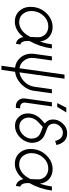

<svg xmlns="http://www.w3.org/2000/svg" viewBox="836 -1588 952 2664"><g transform="rotate(90 1312.0 -256.0)"><path d="M355 -510Q254 -510 173 -434Q93 -358 78 -250Q71 -195 81 -148Q91 -101 120 -63Q179 14 281 14Q343 14 396 -17Q424 -32 448 -54Q472 -76 494 -104Q496 -91 500 -79.5Q504 -68 509 -58Q521 -35 540.5 -20.5Q560 -6 588 0L597 -62Q585 -66 576 -73.5Q567 -81 561 -92Q555 -104 551.5 -121.5Q548 -139 548 -162Q548 -167 548 -174Q548 -181 549 -189Q589 -260 615 -338Q641 -416 652 -500H595Q589 -454 579 -412Q569 -370 555 -332Q554 -341 553 -349Q552 -357 550 -364Q534 -431 480 -471Q428 -510 355 -510ZM346 -450Q400 -450 440 -422Q478 -396 493 -344Q497 -330 496.5 -294Q496 -258 492 -200Q479 -178 469.5 -162.5Q460 -147 454 -139Q423 -96 379 -71Q358 -59 336 -52.5Q314 -46 290 -46Q211 -46 167 -106Q123 -166 135 -250Q147 -333 207 -392Q266 -450 346 -450Z M762 -500 728 -258Q713 -145 776 -67Q833 2 919 11L892 200H949L976 11Q1021 6 1061.5 -13.5Q1102 -33 1139 -67Q1182 -107 1208 -154.5Q1234 -202 1241 -258L1275 -500H1218L1184 -258Q1172 -171 1105 -110Q1077 -85 1047 -70Q1017 -55 984 -50L1072 -675H1015L927 -50Q863 -59 823 -110Q773 -172 785 -258L819 -500Z M1399 -500 1347 -132Q1339 -76 1370 -38Q1401 0 1454 0H1476L1484 -60H1462Q1434 -60 1417 -81Q1400 -103 1404 -132L1456 -500ZM1410 -574H1463L1540 -700H1474Z M1829 -712Q1750 -712 1696 -653Q1642 -595 1638 -528Q1635 -493 1647 -463Q1654 -445 1665.5 -430Q1677 -415 1693 -402L1636 -350Q1568 -288 1556 -200Q1544 -110 1594 -50Q1645 12 1727 12Q1810 12 1878 -50Q1919 -88 1941 -136Q1952 -161 1957.5 -185.5Q1963 -210 1961 -235Q1958 -308 1914 -355Q1900 -371 1879 -384.5Q1858 -398 1830 -408Q1790 -423 1767 -432Q1744 -441 1738 -445Q1725 -453 1715.5 -465Q1706 -477 1701 -493Q1682 -550 1723 -601Q1764 -652 1821 -652Q1869 -652 1897 -622Q1926 -591 1935 -545L1992 -563Q1980 -621 1945 -664Q1905 -712 1829 -712ZM1742 -374Q1748 -372 1756.5 -368.5Q1765 -365 1776 -361Q1787 -357 1794 -354.5Q1801 -352 1803 -351Q1849 -333 1870 -311Q1902 -277 1903 -221Q1905 -187 1888 -152Q1880 -135 1869 -120.5Q1858 -106 1844 -93Q1796 -48 1736 -48Q1676 -48 1640 -93Q1604 -138 1613 -200Q1622 -262 1670 -307Z M2327 -510Q2226 -510 2145 -434Q2065 -358 2050 -250Q2043 -195 2053 -148Q2063 -101 2092 -63Q2151 14 2253 14Q2315 14 2368 -17Q2396 -32 2420 -54Q2444 -76 2466 -104Q2468 -91 2472 -79.5Q2476 -68 2481 -58Q2493 -35 2512.5 -20.5Q2532 -6 2560 0L2569 -62Q2557 -66 2548 -73.5Q2539 -81 2533 -92Q2527 -104 2523.5 -121.5Q2520 -139 2520 -162Q2520 -167 2520 -174Q2520 -181 2521 -189Q2561 -260 2587 -338Q2613 -416 2624 -500H2567Q2561 -454 2551 -412Q2541 -370 2527 -332Q2526 -341 2525 -349Q2524 -357 2522 -364Q2506 -431 2452 -471Q2400 -510 2327 -510ZM2318 -450Q2372 -450 2412 -422Q2450 -396 2465 -344Q2469 -330 2468.5 -294Q2468 -258 2464 -200Q2451 -178 2441.5 -162.5Q2432 -147 2426 -139Q2395 -96 2351 -71Q2330 -59 2308 -52.5Q2286 -46 2262 -46Q2183 -46 2139 -106Q2095 -166 2107 -250Q2119 -333 2179 -392Q2238 -450 2318 -450Z"/></g></svg>

Font: Unageo
Style: Light-Italic
Weight: 300
Designer: Richard Sepsi
Foundry: Richard Sepsi
Version: Version 2.000